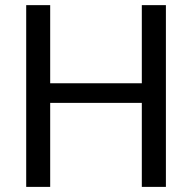

<svg xmlns="http://www.w3.org/2000/svg" viewBox="-20 -731 753 751"><path d="M628.9 0H534.7V-328.6H176.3V0H82.5V-710.9H176.3V-405.3H534.7V-710.9H628.9Z"/></svg>

Font: RobotoInd
Style: Regular
Weight: 400
Designer: Google
Version: Version 2.001101; 2014